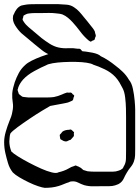

<svg xmlns="http://www.w3.org/2000/svg" viewBox="-26 -828 672 926"><path d="M257 69Q241 74 224 76Q207 78 190 78Q179 77 158 70Q137 63 113 51.5Q89 40 68 27.5Q47 15 36 4Q20 -16 12.5 -41.5Q5 -67 0 -89Q-6 -115 -6 -143Q-6 -166 2 -193.5Q10 -221 19 -243Q24 -254 28 -266Q32 -278 34 -291Q39 -313 35.5 -334Q32 -355 33 -377Q34 -391 37.5 -404.5Q41 -418 45 -431Q53 -454 64.5 -475.5Q76 -497 95 -514Q106 -525 127 -535.5Q148 -546 172 -555Q196 -564 217 -570.5Q238 -577 249 -580Q260 -583 289.5 -584Q319 -585 354.5 -582.5Q390 -580 419.5 -574Q449 -568 460 -557Q479 -548 496.5 -536.5Q514 -525 530 -512Q549 -498 566.5 -481Q584 -464 596 -443Q609 -428 615 -399.5Q621 -371 623.5 -342.5Q626 -314 626 -299V-108Q626 -94 625.5 -79Q625 -64 620 -50Q615 -35 604.5 -22.5Q594 -10 586 4Q578 17 571 32.5Q564 48 550 57Q546 60 540 62Q534 64 529 66Q516 70 500 70Q484 70 470 70Q448 70 425 70.5Q402 71 380 65Q365 60 350.5 52.5Q336 45 319 47Q315 47 312 48Q309 49 306 51Q293 55 281.5 60Q270 65 257 69ZM565 -403Q558 -417 550 -430.5Q542 -444 531 -456Q510 -479 478.5 -494Q447 -509 424 -516Q415 -522 392 -525.5Q369 -529 339.5 -529.5Q310 -530 280.5 -528.5Q251 -527 228 -523Q205 -519 196 -513Q174 -504 140 -485.5Q106 -467 85 -444Q78 -436 72 -426.5Q66 -417 62 -406Q62 -404 61 -401Q60 -398 59 -396Q59 -392 60.5 -388Q62 -384 63 -381Q63 -380 63.5 -378Q64 -376 68 -372Q71 -370 74.5 -367Q78 -364 81 -362Q87 -360 95.5 -359.5Q104 -359 110 -358H173Q188 -358 203.5 -358Q219 -358 234 -360Q244 -362 253.5 -365Q263 -368 272 -372Q277 -374 283.5 -377Q290 -380 295 -381Q297 -382 300 -381.5Q303 -381 306 -381Q308 -381 311.5 -381.5Q315 -382 317 -381Q322 -379 324 -374Q326 -373 329 -370.5Q332 -368 332 -366Q332 -365 331 -362.5Q330 -360 329 -358Q328 -356 327.5 -351.5Q327 -347 325 -345Q323 -342 318 -340.5Q313 -339 310 -337Q302 -333 292.5 -331.5Q283 -330 275 -328Q260 -325 245 -322.5Q230 -320 216 -317Q205 -311 177 -294Q149 -277 117 -255.5Q85 -234 58.5 -214.5Q32 -195 24 -184Q21 -175 20.5 -165.5Q20 -156 19 -146Q19 -122 29 -97Q38 -88 61 -73.5Q84 -59 113.5 -43.5Q143 -28 172 -15Q201 -2 224 3.5Q247 9 256 3Q269 0 281.5 -4.5Q294 -9 306 -16Q312 -20 318 -22.5Q324 -25 331 -27Q333 -28 335.5 -29Q338 -30 339 -30Q341 -30 343 -28.5Q345 -27 346 -27Q350 -26 353 -24.5Q356 -23 359 -21Q364 -19 368 -15Q372 -11 376 -8Q381 -7 386.5 -5Q392 -3 396 -2Q405 -1 414 -0.5Q423 0 431 0H487Q501 0 517 0Q533 0 546 -5Q555 -7 565 -15Q568 -18 570 -24Q581 -41 581.5 -61.5Q582 -82 582 -101V-261Q582 -276 581.5 -303.5Q581 -331 577.5 -359Q574 -387 565 -403ZM281 -148 270 -154Q269 -155 267.5 -155.5Q266 -156 265 -157Q264 -159 264 -162.5Q264 -166 263 -168L262 -177Q263 -179 265 -181Q267 -183 268 -184Q272 -190 275 -193Q282 -198 290.5 -200Q299 -202 306 -202Q308 -202 311.5 -203Q315 -204 316 -203Q319 -202 322 -199Q325 -196 327 -194Q328 -193 329 -192.5Q330 -192 331 -190Q332 -188 330 -184Q330 -182 330.5 -177.5Q331 -173 329 -170Q328 -169 326 -166.5Q324 -164 322 -162L315 -154Q312 -153 308.5 -152Q305 -151 302 -149Q300 -148 298 -147Q296 -146 294 -146Q290 -145 281 -148ZM400 -634Q378 -653 361 -676Q344 -699 324 -721Q314 -732 302 -742Q290 -752 276 -758Q268 -761 259 -762Q250 -763 241 -764Q224 -766 206.5 -765.5Q189 -765 172 -765Q157 -765 142.5 -765Q128 -765 113 -763Q106 -763 95 -757Q94 -756 91.5 -755Q89 -754 88 -753Q86 -749 86 -745Q85 -743 84 -739.5Q83 -736 83 -734Q83 -732 85 -729Q87 -726 88 -724Q93 -716 99 -709.5Q105 -703 112 -697Q128 -684 143.5 -670.5Q159 -657 175 -644Q193 -630 213.5 -617Q234 -604 256 -599Q279 -594 302.5 -595.5Q326 -597 348 -593Q351 -593 355 -593Q359 -593 362 -591L369 -583Q370 -582 372.5 -580Q375 -578 375 -576Q375 -575 372.5 -573Q370 -571 369 -570Q368 -568 366 -565Q364 -562 362 -560Q360 -559 356 -558.5Q352 -558 349 -557Q339 -555 329.5 -554.5Q320 -554 310 -554Q297 -554 284.5 -554Q272 -554 259 -555Q235 -555 214 -564Q194 -572 177 -585.5Q160 -599 144 -612Q127 -626 110.5 -640Q94 -654 77 -668Q61 -683 47 -705.5Q33 -728 37 -750Q37 -754 41 -760Q46 -773 54.5 -784Q63 -795 76 -801L90 -804Q104 -807 118.5 -807.5Q133 -808 147 -808H255Q275 -807 295 -805.5Q315 -804 331 -793Q345 -784 356.5 -771.5Q368 -759 378 -746Q386 -736 395 -725.5Q404 -715 412 -704Q417 -698 422 -691.5Q427 -685 431 -677L434 -664Q436 -660 436 -656Q436 -651 432 -645Q432 -639 430 -637Q429 -635 424.5 -633.5Q420 -632 418 -631Q417 -630 415 -628.5Q413 -627 411 -627Q410 -627 406.5 -629.5Q403 -632 400 -634Z"/></svg>

Font: Rubik Vinyl
Style: Regular
Weight: 400
Designer: Hubert and Fischer, NaN
Foundry: Hubert and Fischer, NaN
Version: Version 2.200